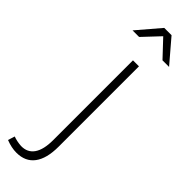

<svg xmlns="http://www.w3.org/2000/svg" viewBox="-369 -737 929 929"><g transform="rotate(45 95.5 -272.5)"><path d="M10 155Q54 156 77 123Q100 90 100 25V-521H141V29Q141 110 109.5 152Q78 194 17 194Q-17 194 -55 179L-44 144Q-20 153 10 155ZM246 -622H201L121 -707L41 -622H-4L96 -739H146Z"/></g></svg>

Font: Montserrat arm2 ExtraLight
Style: Regular
Weight: 275
Designer: Julieta Ulanovsky
Foundry: Julieta Ulanovsky
Version: Version 6.000